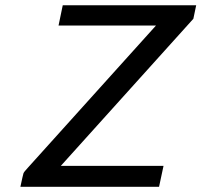

<svg xmlns="http://www.w3.org/2000/svg" viewBox="-20 -715 771 735"><path d="M58.1 0Q67.9 -45.9 69.8 -51.5Q71.8 -57.1 86.9 -73.2L577.1 -617.2H204.1L220.2 -694.8H731L720.2 -643.1L212.9 -80.1H606L588.9 0Z"/></svg>

Font: CMU Bright
Style: SemiBoldOblique
Weight: 600
Italic angle: -12°
Version: Version 0.7.0